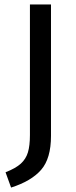

<svg xmlns="http://www.w3.org/2000/svg" viewBox="-20 -709 345 866"><path d="M210 -96Q210 6 165.5 57Q121 108 30 137L5 68Q51 50 74 29Q97 8 106 -22Q115 -52 115 -100V-689H210Z"/></svg>

Font: Wolseley Sans
Style: Regular
Weight: 400
Designer: Carrois Corporate & Edenspiekermann AG
Foundry: Carrois Corporate GbR & Edenspiekermann AG
Version: Version 4.202